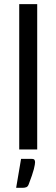

<svg xmlns="http://www.w3.org/2000/svg" viewBox="-20 -714 269 917"><path d="M57.1 0ZM157.7 -694.3V0H71.8V-694.3ZM131.8 44.9Q142.6 44.9 145 50Q147.5 55.2 147.5 60.5Q147.5 64.9 146.2 73Q145 81.1 141.8 93.5Q138.7 106 132.6 123.8Q126.5 141.6 117.2 166Q113.3 176.8 106 179.9Q98.6 183.1 86.9 183.1H57.1L80.6 44.9Z"/></svg>

Font: Carlito
Style: Regular
Weight: 400
Designer: Lukasz Dziedzic
Foundry: tyPoland Lukasz Dziedzic
Version: Version 1.103; Beta1; all basic design good, some composites